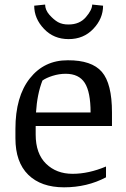

<svg xmlns="http://www.w3.org/2000/svg" viewBox="-20 -802 545 833"><path d="M373 -314Q373 -402.8 347.7 -442.4Q322.3 -481.9 265.1 -481.9Q236.3 -481.9 208.5 -473.1Q180.7 -464.4 164.1 -452.6Q141.1 -393.6 136.2 -314ZM46.9 -202.1V-242.7Q46.9 -382.8 109.4 -461.9Q171.9 -541 274.4 -540.5Q377.9 -541 421.9 -490.2Q465.8 -439.5 465.8 -314V-255.4H134.8V-218.3Q134.8 -135.7 179.7 -91.8Q224.6 -47.9 294.9 -47.9Q364.7 -47.9 439.9 -79.6V-32.7Q357.9 10.7 257.8 10.7Q158.2 10.7 102.5 -43.9Q46.9 -98.6 46.9 -202.1ZM170.9 -676.8Q128.4 -721.2 128.4 -777.3L175.8 -782.2Q175.8 -759.3 194.3 -737.8Q212.9 -716.8 231.4 -706.1Q251 -695.3 277.8 -695.8Q325.2 -695.8 352.5 -727.5Q379.9 -759.3 379.9 -782.2L427.2 -777.3Q427.2 -721.2 384.8 -676.8Q342.8 -632.3 277.8 -632.3Q212.9 -632.3 170.9 -676.8Z"/></svg>

Font: NoticiaText-Regular
Style: Regular
Weight: 400
Designer: JM Sole
Foundry: JM Sole
Version: Version 1.003